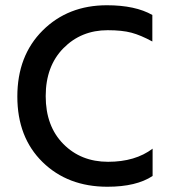

<svg xmlns="http://www.w3.org/2000/svg" viewBox="-20 -703 645 731"><path d="M389 8Q238 8 142 -86Q46 -180 46 -335.5Q46 -491 142.5 -587Q239 -683 387 -683Q495 -683 560 -646V-545Q516 -569 480.5 -578.5Q445 -588 390 -588Q289 -588 221.5 -519.5Q154 -451 154 -337Q154 -223 221 -155Q288 -87 391.5 -87Q495 -87 561 -137V-33Q499 8 389 8Z"/></svg>

Font: Hind Jalandhar Medium
Style: Regular
Weight: 500
Designer: Namrata Goyal
Foundry: Indian Type Foundry
Version: Version 0.702;PS 1.0;hotconv 1.0.81;makeotf.lib2.5.63406